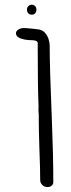

<svg xmlns="http://www.w3.org/2000/svg" viewBox="-20 -779 297 800"><path d="M202.1 -20Q202.1 -11.2 195.1 -5.4Q188 0.5 177.7 0.5Q165.5 0.5 156.5 -8.1Q147.5 -16.6 147.5 -28.3Q147.5 -75.7 144 -164.6Q141.6 -239.7 141.6 -273.4V-300.3L140.6 -312.5Q140.1 -317.9 140.1 -324.7Q140.1 -330.6 140.6 -332V-336.4Q137.2 -418 137.2 -574.2V-599.6Q136.7 -610.4 116.7 -611.3Q96.7 -611.3 81.1 -614.5Q65.4 -617.7 56.6 -623.5Q46.4 -630.4 46.4 -640.6Q46.4 -649.4 56.6 -655.8Q66.9 -662.1 78.1 -662.1Q89.4 -662.1 106.9 -660.2L127 -658.2L133.8 -657.2Q155.8 -656.2 167.5 -642.3Q179.2 -628.4 183.1 -613.5Q187 -598.6 187 -591.3Q187 -496.1 196.3 -272.9Q202.1 -129.9 202.1 -20ZM131.8 -738.8Q131.8 -729.5 126.5 -723.6Q121.1 -717.8 112.3 -717.8Q103.5 -717.8 97.9 -723.6Q92.3 -729.5 92.3 -738.8Q92.3 -747.6 97.9 -753.4Q103.5 -759.3 112.3 -759.3Q121.1 -759.3 126.5 -753.4Q131.8 -747.6 131.8 -738.8Z"/></svg>

Font: Amatica SC
Style: Bold
Weight: 400
Designer: Vernon Adams, Ben Nathan
Foundry: newtypography
Version: Version 2.000